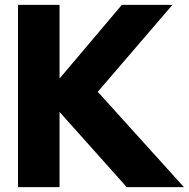

<svg xmlns="http://www.w3.org/2000/svg" viewBox="-20 -770 777 790"><path d="M225 0V-309.5L501.4 0H736.8L382.3 -392.3L689.5 -750H481.4L225 -446.8V-750H54.1V0Z"/></svg>

Font: Spartan MB ExtBd
Style: Regular
Weight: 800
Designer: Matt Bailey, Mirko Velimirovic
Foundry: Matt Bailey
Version: Version 1.005